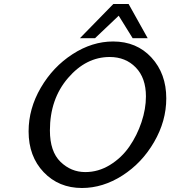

<svg xmlns="http://www.w3.org/2000/svg" viewBox="-20 -917 846 954"><path d="M122.1 -264.2Q122.1 -377 182.6 -481Q243.2 -585 340.6 -647.9Q438 -710.9 542 -710.9Q659.2 -710.9 732.7 -630.9Q806.2 -550.8 806.2 -428.2Q806.2 -315.4 745.6 -211.2Q685.1 -106.9 588.1 -44.9Q491.2 17.1 387.2 17.1Q272 17.1 197 -61.5Q122.1 -140.1 122.1 -264.2ZM228 -269Q228 -164.1 280.5 -113Q333 -62 403.8 -62Q468.8 -62 526.4 -97.4Q584 -132.8 622.6 -188.5Q661.1 -244.1 683.1 -310.1Q705.1 -376 705.1 -438Q705.1 -529.8 654.5 -581.8Q604 -633.8 524.9 -633.8Q407.7 -633.8 317.9 -529.3Q228 -424.8 228 -269ZM377 -727.1 543 -897H619.1L713.9 -727.1H639.2L569.8 -838.9L452.1 -727.1Z"/></svg>

Font: CMU Bright
Style: SemiBoldOblique
Weight: 600
Italic angle: -12°
Version: Version 0.7.0